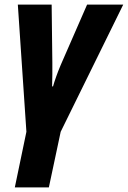

<svg xmlns="http://www.w3.org/2000/svg" viewBox="-20 -569 552 829"><path d="M44 240 94 0 57 -549H203L206 -299Q206 -275 206 -249Q206 -223 205 -196H209Q214 -214 222.5 -238Q231 -262 242 -288L356 -549H512L242 0L191 240Z"/></svg>

Font: Noto Sans Condensed ExtraBold
Style: Italic
Weight: 800
Width: 3
Italic angle: -12°
Designer: Monotype Design Team
Foundry: Monotype Imaging Inc.
Version: Version 2.013; ttfautohint (v1.8.4.7-5d5b)